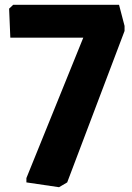

<svg xmlns="http://www.w3.org/2000/svg" viewBox="-20 -760 550 800"><path d="M226 20 90 0V-18L327 -603H23L18 -724L35 -740H476L499 -652V-631L260 0Z"/></svg>

Font: Encode Sans Narrow
Style: Bold
Weight: 700
Designer: Pablo Impallari, Andres Torresi
Foundry: Pablo Impallari, Andres Torresi
Version: Version 1.000; ttfautohint (v1.00) -l 8 -r 50 -G 200 -x 14 -